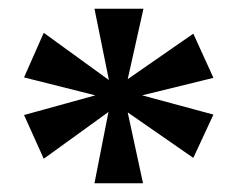

<svg xmlns="http://www.w3.org/2000/svg" viewBox="-20 -781 542 439"><path d="M196 -362 228 -525 80 -418 35 -518 198 -563 35 -604 80 -706 229 -598 196 -761H308L272 -600L422 -704L468 -603L305 -563L468 -519L422 -420L272 -524L307 -362Z"/></svg>

Font: Noto Serif Khmer
Style: Bold
Weight: 700
Version: Version 2.003